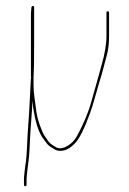

<svg xmlns="http://www.w3.org/2000/svg" viewBox="-20 -515 445 661"><path d="M81.5 -151.5C80.8 -134.5 79.6 -115.1 77.8 -93.2C76 -71.4 74.3 -40.3 72.5 0C71.8 15.3 70.8 28.7 69.5 40C67.5 51.3 66.2 60.8 65.5 68.5C64.8 76.2 64.2 82.3 63.5 87C62.8 91.7 62.5 96.3 62.5 101V121C62.5 124.3 64 126 67 126C70 126 71.5 124.3 71.5 121V101C71.5 97 71.8 92.7 72.5 88C73.2 83.3 73.8 77.2 74.5 69.5C75.2 61.8 76.3 52.3 78 41C79.7 29.7 80.8 16.3 81.5 1C83.3 -40.8 85.5 -76.8 88 -107C90.3 -135 91.5 -155.3 91.5 -168C92.8 -158.7 93.8 -150 94.5 -142C101.5 -97.4 111.5 -64.7 124.5 -44L137 -26.5C142 -19.5 146.7 -14.5 151 -11.5C155.3 -8.5 161.5 -4.6 169.4 0.1C177.4 4.8 188.3 5.6 202.1 2.4C212.5 0 224.3 -7.8 237.5 -21C252.9 -36.4 270.4 -71.2 290 -125.5C295.7 -141.2 301 -158.2 306 -176.5C311 -194.8 315.5 -210.5 319.5 -223.5C323.5 -236.5 327 -248.2 330 -258.5C333 -268.8 335.7 -278.7 338 -288C340.3 -297.3 343.8 -310.7 348.5 -328C353.2 -345.3 355.5 -366.7 355.5 -392V-472C355.5 -474.7 354 -476 351 -476C348 -476 346.5 -474.7 346.5 -472V-392.5C346.5 -362.7 340.8 -328.7 329.5 -290.5C326.8 -281.5 324.2 -271.7 321.5 -261C318.8 -250.3 315.5 -238.5 311.5 -225.5C307.5 -212.5 302.2 -193.5 295.5 -168.6C288.9 -143.7 278.7 -116.3 265 -86.5C259.3 -74.2 252.6 -60.8 244.8 -46.4C237.1 -32 226.1 -20.7 212 -12.5C194.5 -2.3 180 -1.8 168.5 -11C157.8 -16.4 149.6 -23.4 144 -32C139.7 -38.7 135.8 -44.3 132.5 -49C129.2 -53.7 124.1 -65.1 117.3 -83.4C110.4 -101.7 105.9 -121.7 103.5 -143.5C102.2 -155.8 100.5 -168.3 98.5 -181C96.5 -193.7 95.5 -208 95.5 -224V-247H86.5C86.5 -244.3 85.8 -232 84.5 -210C83.2 -188 82.2 -168.5 81.5 -151.5ZM97.5 -362V-490C97.5 -493.3 96 -494.8 93 -494.5C90 -494.2 88.3 -492 88 -488C87.7 -484 87.2 -477.7 86.5 -469V-248L89.5 -247H93.5C94.8 -247 95.5 -247.3 95.5 -248C96.8 -266.7 97.5 -304.7 97.5 -362Z"/></svg>

Font: Proton
Style: LitExt
Weight: 500
Version: Version 1.017